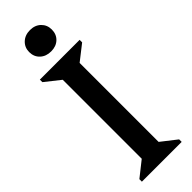

<svg xmlns="http://www.w3.org/2000/svg" viewBox="-295 -904 918 918"><g transform="rotate(-45 163.5 -445.5)"><path d="M29 0V-17L106 -78V-612L29 -673V-690H298V-673L220 -612V-78L298 -17V0ZM163 -747Q129 -747 107.5 -767Q86 -787 86 -819Q86 -850 107.5 -870.5Q129 -891 163 -891Q197 -891 218 -870.5Q239 -850 239 -819Q239 -787 218 -767Q197 -747 163 -747Z"/></g></svg>

Font: Platypi
Style: Regular
Weight: 400
Designer: David Sargent
Foundry: Bolt Cutter Type
Version: Version 1.200; ttfautohint (v1.8.4.7-5d5b)